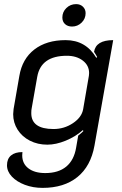

<svg xmlns="http://www.w3.org/2000/svg" viewBox="-20 -704 595 933"><path d="M14 99Q14 68 33.5 51.5Q53 35 89 35Q88 40 88 51Q88 91 118 114Q148 137 200 137Q264 137 302 105.5Q340 74 350 13L360 -45Q379 -60 385 -67L383 -72Q347 -40 299.5 -20.5Q252 -1 210 -1Q163 -1 125 -20.5Q87 -40 65.5 -74Q44 -108 44 -149Q44 -156 46 -174L74 -335Q88 -418 147 -463.5Q206 -509 299 -509Q397 -509 448 -423L452 -427Q444 -442 437 -452Q446 -509 530 -509L439 4Q421 104 356 156.5Q291 209 187 209Q140 209 100.5 194Q61 179 37.5 154Q14 129 14 99ZM384 -173 412 -336Q413 -341 413 -349Q413 -386 382.5 -409.5Q352 -433 305 -433Q179 -433 161 -331L134 -178Q132 -170 132 -154Q132 -77 240 -77Q292 -77 334.5 -105.5Q377 -134 384 -173ZM283 -619Q283 -646 302.5 -665Q322 -684 350 -684Q370 -684 383 -671.5Q396 -659 396 -640Q396 -613 376.5 -594Q357 -575 330 -575Q309 -575 296 -587Q283 -599 283 -619Z"/></svg>

Font: K2D
Style: Italic
Weight: 400
Italic angle: -10°
Designer: Katatrad Aksorn Co.,Ltd.
Foundry: Cadson Demak Co.,Ltd.
Version: Version 1.000; ttfautohint (v1.6)